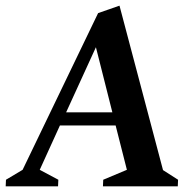

<svg xmlns="http://www.w3.org/2000/svg" viewBox="-44 -655 654 675"><path d="M-24 0 -23 -23.1 35.5 -58 300.9 -608.9 376.1 -635.1 529.1 -57 582 -23.1 581 0H317.9L318.9 -23.1L402.1 -58L362.5 -214H166.7L95.7 -58L161.1 -23.1L160.1 0ZM188.5 -260.1H351L293.2 -489Z"/></svg>

Font: Ancizar Serif Light
Style: Italic
Weight: 300
Italic angle: -4°
Designer: Cesar Puertas, Viviana Monsalve, Julian Moncada, Julian Prieto, Jose Castro, Felipe Aragon, Mariel Hernandez, Sara Alarc
Version: Version 8.100